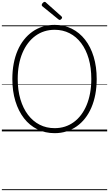

<svg xmlns="http://www.w3.org/2000/svg" viewBox="-20 -1416 1175 2069"><path d="M569 19Q467 19 383 -22.5Q299 -64 239 -141Q179 -218 146 -325.5Q113 -433 113 -565Q113 -653 127.5 -730Q142 -807 170 -872Q198 -937 238.5 -988Q279 -1039 330 -1075Q381 -1111 441 -1129.5Q501 -1148 569 -1148Q671 -1148 754 -1106.5Q837 -1065 897 -988Q957 -911 989.5 -804Q1022 -697 1022 -565Q1022 -477 1007.5 -400Q993 -323 965 -257.5Q937 -192 897 -141Q857 -90 806.5 -54.5Q756 -19 696.5 0Q637 19 569 19ZM569 -35Q628 -35 679.5 -51.5Q731 -68 775 -100Q819 -132 854 -178.5Q889 -225 913.5 -284Q938 -343 951 -413.5Q964 -484 964 -565Q964 -687 935.5 -784.5Q907 -882 854.5 -951.5Q802 -1021 729.5 -1058Q657 -1095 569 -1095Q510 -1095 458 -1078.5Q406 -1062 361.5 -1029.5Q317 -997 282 -951Q247 -905 222 -846Q197 -787 184 -716.5Q171 -646 171 -565Q171 -444 200 -346Q229 -248 282 -178.5Q335 -109 407.5 -72Q480 -35 569 -35ZM623 -1201Q620 -1201 617 -1203Q614 -1205 609 -1208L437 -1348Q432 -1352 431 -1355Q430 -1358 430 -1363Q430 -1370 435 -1377.5Q440 -1385 447.5 -1390.5Q455 -1396 462 -1396Q467 -1396 470 -1393.5Q473 -1391 477 -1387L643 -1239Q647 -1235 648 -1231.5Q649 -1228 649 -1226Q649 -1219 640 -1210Q631 -1201 623 -1201ZM0 623H1135V633H0ZM0 -20H1135V0H0ZM0 -505H1135V-500H0ZM0 -1143H1135V-1133H0Z"/></svg>

Font: Playwrite CL Guides
Style: Regular
Weight: 400
Designer: Veronika Burian, José Scaglione
Foundry: TypeTogether
Version: Version 1.003